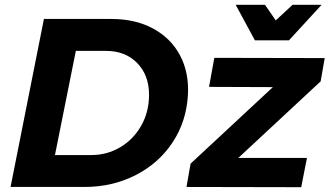

<svg xmlns="http://www.w3.org/2000/svg" viewBox="-20 -779 1373 800"><path d="M763 -384Q757 -273 699 -185.5Q641 -98 544.5 -49Q448 0 332 0H24L163 -700H444Q544 -700 618 -660Q692 -620 730 -548.5Q768 -477 763 -384ZM421 -567H296L209 -133H361Q426 -133 481 -165.5Q536 -198 568.5 -255.5Q601 -313 601 -384Q601 -466 551.5 -516.5Q502 -567 421 -567ZM1333 -537 1316 -440 973 -121H1259L1235 1L757 0L774 -97L1117 -416L851 -417L873 -538ZM1199 -759H1320L1184 -611H1042L962 -759H1084L1129 -694Z"/></svg>

Font: Gontserrat SemiBold
Style: Italic
Weight: 600
Italic angle: -11.3°
Designer: Julieta Ulanovsky
Foundry: Julieta Ulanovsky
Version: Version 6.001